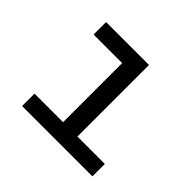

<svg xmlns="http://www.w3.org/2000/svg" viewBox="-127 -691 854 854"><g transform="rotate(45 300.0 -264.0)"><path d="M99.1 -528.3V-449.7H278.8V-78.1H99.1V0H541.5V-78.1H369.1V-528.3Z"/></g></svg>

Font: Roboto Mono
Style: Regular
Weight: 400
Monospace: yes
Designer: Google
Version: Version 3.000